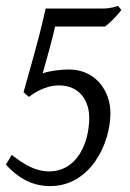

<svg xmlns="http://www.w3.org/2000/svg" viewBox="-22 -617 443 652"><path d="M325 -588H133C120 -530 113 -498 58 -304L76 -288C111 -314 145 -327 178 -327C249 -327 281 -274 281 -217C281 -135 242 -35 144 -35C99 -35 60 -58 18 -91L-2 -58C32 -21 79 15 148 15C285 15 353 -129 353 -233C353 -309 302 -381 212 -381C181 -381 146 -376 123 -368C136 -414 157 -488 165 -527H335C346 -535 375 -562 390 -583L379 -597C375 -596 357 -588 325 -588Z"/></svg>

Font: Temporarium
Style: Italic
Weight: 400
Italic angle: -7°
Version: Version 1.1